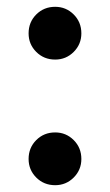

<svg xmlns="http://www.w3.org/2000/svg" viewBox="-20 -530 322 564"><path d="M142 -355Q109 -355 86.5 -377.5Q64 -400 64 -432Q64 -465 86.5 -487.5Q109 -510 142 -510Q174 -510 196.5 -487.5Q219 -465 219 -432Q219 -400 196.5 -377.5Q174 -355 142 -355ZM142 14Q109 14 86.5 -8.5Q64 -31 64 -63Q64 -96 86.5 -118.5Q109 -141 142 -141Q174 -141 196.5 -118.5Q219 -96 219 -63Q219 -31 196.5 -8.5Q174 14 142 14Z"/></svg>

Font: Arima Thin
Style: Bold
Weight: 700
Version: Version 1.100